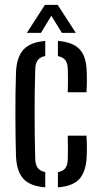

<svg xmlns="http://www.w3.org/2000/svg" viewBox="-20 -778 425 804"><path d="M47 -123Q46 -159 45.2 -203.8Q44.5 -248.5 44.5 -296.5Q44.5 -344.5 45 -390.8Q45.5 -437 47 -476Q50 -540 78.8 -570.8Q107.5 -601.5 169.5 -606.5V-543.5Q147.5 -539 137.8 -525.8Q128 -512.5 127.5 -486Q126 -439.5 125.5 -394Q125 -348.5 125 -302.5Q125 -256.5 125.5 -210Q126 -163.5 127.5 -115Q128 -88.5 138 -75Q148 -61.5 169.5 -57.5V6.5Q106 1.5 78 -29.2Q50 -60 47 -123ZM222.5 6.5V-57Q244.5 -61 254 -74.5Q263.5 -88 264 -115.5Q264.5 -136.5 264.5 -158.5Q264.5 -180.5 263.5 -210H342Q343.5 -192 343.8 -166.2Q344 -140.5 343 -123Q340.5 -60 312.8 -29Q285 2 222.5 6.5ZM263.5 -391.5Q264.5 -408 264.5 -424.5Q264.5 -441 264.5 -457Q264.5 -473 264 -486.5Q263.5 -512.5 253.8 -525.8Q244 -539 222.5 -543V-606.5Q285 -602 313.5 -571.5Q342 -541 343 -478.5Q344 -458 343.8 -434.5Q343.5 -411 342 -391.5ZM92.5 -640.5 168 -757.5H221.5L297.5 -640.5H239L195 -712L151.5 -640.5Z"/></svg>

Font: Big Shoulders Stencil Text Thin
Style: Regular
Weight: 400
Version: Version 2.001